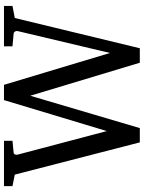

<svg xmlns="http://www.w3.org/2000/svg" viewBox="102 -813 727 971"><g transform="rotate(-90 465.5 -327.5)"><path d="M920.9 -627.9 859.9 -616.2 707 16.1H633.8L466.8 -538.1L303.2 16.1H231L67.9 -616.2L9.8 -627.9V-670.9H238.8V-627.9L179.2 -622.1Q172.4 -621.6 169.9 -615.2Q167.5 -608.9 168.9 -602.1L288.1 -150.9L444.8 -670.9H522L683.1 -134.8L793.9 -602.1Q795.4 -608.9 791.5 -615.2Q787.6 -621.6 779.8 -622.1L716.8 -627.9V-670.9H920.9Z"/></g></svg>

Font: Eeyek
Style: Regular
Weight: 400
Designer: Pravabati Chingangbam and Tabish
Foundry: SIL International
Version: Version 2.000